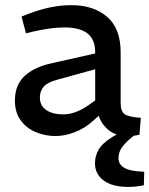

<svg xmlns="http://www.w3.org/2000/svg" viewBox="-20 -531 591 760"><path d="M200.3 7.5Q159.6 7.5 122.6 -7.6Q85.6 -22.7 62.3 -54.1Q39 -85.4 39 -132.6Q39 -195.2 78 -230.9Q117 -266.5 188.2 -281.5L356.8 -319.4V-322.5Q356.8 -375.3 326.1 -398.8Q295.3 -422.3 236.3 -422.3Q203 -422.3 169.2 -417.1Q135.5 -411.9 107.3 -405.1L82.9 -399L65.2 -465.6L89.9 -475.2Q136.1 -492.9 178.5 -501.8Q221 -510.6 263.2 -510.6Q349.7 -510.6 403.7 -464.6Q457.6 -418.7 457.6 -323.5V-123Q457.6 -90.7 472.9 -79.4Q488.2 -68.1 537.5 -64.6L532.1 2.3Q522 4.7 510.7 6.1Q499.4 7.5 489.6 7.5Q438.9 7.5 410.6 -15.5Q382.2 -38.5 370.7 -72.5L347.7 -52Q314.5 -22.3 275.1 -7.4Q235.8 7.5 200.3 7.5ZM231.6 -78.2Q254.8 -78.2 280.1 -87.7Q305.4 -97.1 330.8 -115L356.8 -133.2V-256.9L203.5 -214.6Q166.8 -204.5 152.3 -187.1Q137.9 -169.7 137.9 -144.8Q137.9 -112.9 162.9 -95.5Q187.9 -78.2 231.6 -78.2ZM489.7 209Q424 209 390 183.2Q356 157.5 356 115.8Q356 86.3 370.4 61.2Q384.8 36 424.3 11.6L463.1 -11.8L527.7 -11.5V-7.3Q488.9 20.4 469 44.1Q449 67.8 449 95.2Q449 119.9 472.3 133.5Q495.6 147.1 550.9 148.8L549.4 202.3Q540.4 203.5 525.5 206.3Q510.7 209 489.7 209Z"/></svg>

Font: REM Medium
Style: Regular
Weight: 500
Designer: Octavio Pardo
Foundry: Ashler Design
Version: Version 1.005;gftools[0.9.28]